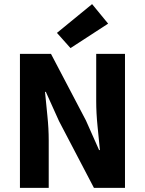

<svg xmlns="http://www.w3.org/2000/svg" viewBox="-20 -914 705 934"><path d="M77 0V-652H228L398 -328L462 -184H466Q461 -236 454.5 -300Q448 -364 448 -422V-652H588V0H437L267 -325L203 -467H199Q204 -413 210.5 -351Q217 -289 217 -231V0ZM323 -680 257 -754 428 -894 506 -799Z"/></svg>

Font: Giro Regular
Style: Bold
Weight: 700
Designer: Paul D. Hunt
Foundry: Adobe Systems Incorporated
Version: Version 1.000;PS 1.0;hotconv 1.0.88;makeotf.lib2.5.647800